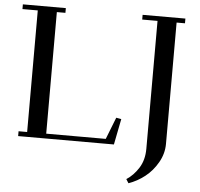

<svg xmlns="http://www.w3.org/2000/svg" viewBox="-59 -763 1066 1024"><g transform="rotate(5 474.0 -251.5)"><path d="M22 -676.8V-702.1H252V-676.8H206.1V-25.9H524.9L570.8 -143.1L598.1 -138.2L570.8 0H58.1V-25.9H104V-676.8ZM652.8 178.2Q690.9 153.8 718 110.8Q745.1 67.9 745.1 7.8V-676.8H663.1V-702.1H892.1V-676.8H847.2V-26.9Q847.2 24.9 820.1 72.5Q793 120.1 752.7 151.6Q712.4 183.1 666 199.2Z"/></g></svg>

Font: Dehuti Alt
Style: Bold
Weight: 700
Version: Version 1.2